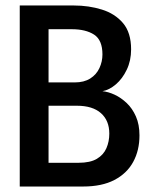

<svg xmlns="http://www.w3.org/2000/svg" viewBox="-20 -680 580 700"><path d="M52 -660H249Q303.5 -660 351.2 -645.2Q399 -630.5 428.5 -595.8Q458 -561 458 -500Q458 -459 442.2 -426Q426.5 -393 402.5 -372.5Q378.5 -352 353.5 -347.5Q374.5 -345.5 397.8 -334.8Q421 -324 441.8 -304.5Q462.5 -285 475.5 -255.5Q488.5 -226 488.5 -186.5Q488.5 -131.5 465.5 -89.5Q442.5 -47.5 397 -23.8Q351.5 0 283 0H52ZM157 -86.5H266Q309 -86.5 333.2 -101Q357.5 -115.5 368 -139.8Q378.5 -164 378.5 -193Q378.5 -240.5 348 -267.5Q317.5 -294.5 260.5 -294.5H157ZM157 -379.5H252Q286.5 -379.5 309 -393.8Q331.5 -408 342.5 -431.8Q353.5 -455.5 353.5 -481.5Q353.5 -534 323 -553.8Q292.5 -573.5 241.5 -573.5H157Z"/></svg>

Font: League Spartan Thin Medium
Style: Regular
Weight: 500
Version: Version 2.002